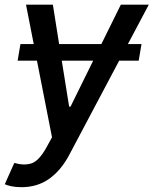

<svg xmlns="http://www.w3.org/2000/svg" viewBox="-32 -565 638 797"><path d="M555.4 -382.1 543.7 -313.2H462.7L254.6 79.5Q220.5 143.1 171.7 177.6Q122.9 212 56.8 212Q32.3 212 13.8 207.9Q-4.6 203.8 -12.1 199.6L27.3 111.5Q69.2 123.2 99.3 112.9Q129.3 102.6 159.1 50.1L183.9 5L121.4 -313.2H41.2L52.9 -382.1H108L76 -545.5H187.5L213.4 -382.1H388.8L469.5 -545.5H585.6L498.9 -382.1ZM354.8 -313.2H224.4L255 -122.2H260.7Z"/></svg>

Font: Inter UI Medium
Style: Italic
Weight: 500
Italic angle: 9.39999°
Designer: Rasmus Andersson
Foundry: rsms
Version: 3.2;8d6f07862